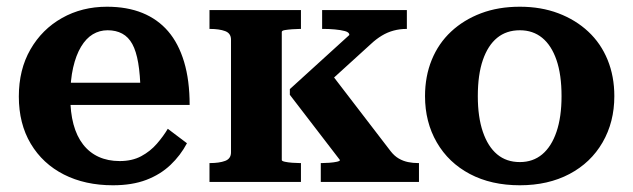

<svg xmlns="http://www.w3.org/2000/svg" viewBox="-20 -541 1883 571"><path d="M189 -253Q189 -207 198.5 -171.5Q208 -136 227 -111.5Q246 -87 273.5 -74.5Q301 -62 336 -62Q373 -62 400 -76.5Q427 -91 446.5 -113.5Q466 -136 479 -158L536 -115Q517 -79 487 -50.5Q457 -22 415 -6Q373 10 316 10Q233 10 170 -22Q107 -54 71.5 -113.5Q36 -173 36 -254Q36 -334 70.5 -394Q105 -454 164.5 -487.5Q224 -521 298 -521Q358 -521 403.5 -502.5Q449 -484 480 -448Q511 -412 527.5 -357Q544 -302 544 -229H168V-295H423L398 -268Q397 -319 391 -354Q385 -389 373.5 -410Q362 -431 343.5 -441Q325 -451 300 -451Q276 -451 256 -439Q236 -427 221 -402Q206 -377 197.5 -340Q189 -303 189 -253Z M667 -88V-423Q667 -442 649.5 -448.5Q632 -455 604 -455H603V-511H875V-455H872Q862 -455 849 -454Q836 -453 827 -451.5Q818 -450 818 -446V-65Q818 -62 827 -60Q836 -58 849 -57Q862 -56 872 -56H875V0H603V-56H604Q632 -56 649.5 -62.5Q667 -69 667 -88ZM1226 0H934V-56H937Q947 -56 960 -57Q973 -58 982 -60Q991 -62 991 -65L842 -259V-276L1019 -437Q1019 -445 1006 -448.5Q993 -452 975.5 -453.5Q958 -455 944 -455H938V-511H1190V-455H1189Q1169 -455 1150.5 -450Q1132 -445 1115.5 -435Q1099 -425 1084 -411L929 -270L954 -336L1142 -91Q1153 -77 1166 -69.5Q1179 -62 1193.5 -59Q1208 -56 1224 -56H1226Z M1807 -255Q1807 -178 1772 -117.5Q1737 -57 1673.5 -23.5Q1610 10 1526 10Q1441 10 1377.5 -23.5Q1314 -57 1279 -117.5Q1244 -178 1244 -255Q1244 -314 1264 -363Q1284 -412 1321.5 -447Q1359 -482 1410.5 -501.5Q1462 -521 1526 -521Q1589 -521 1640.5 -501.5Q1692 -482 1729.5 -447Q1767 -412 1787 -363Q1807 -314 1807 -255ZM1401 -255Q1401 -193 1416 -149Q1431 -105 1458.5 -82Q1486 -59 1526 -59Q1565 -59 1592.5 -82Q1620 -105 1635 -149Q1650 -193 1650 -255Q1650 -319 1635 -362.5Q1620 -406 1592.5 -428.5Q1565 -451 1526 -451Q1486 -451 1458.5 -428.5Q1431 -406 1416 -362.5Q1401 -319 1401 -255Z"/></svg>

Font: Roboto Serif 28pt SemiBold
Style: Regular
Weight: 600
Designer: Greg Gazdowicz
Foundry: Commercial Type
Version: Version 1.008